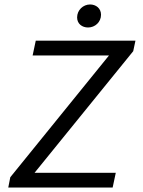

<svg xmlns="http://www.w3.org/2000/svg" viewBox="-20 -839 640 859"><path d="M116 -43 576 -610 586 -657H140L126 -591H520L492 -621L26 -46L17 0H484L498 -66H94L116 -43ZM374 -716C405 -716 432 -740 432 -773C432 -802 409 -819 383 -819C352 -819 325 -794 325 -761C325 -732 348 -716 374 -716Z"/></svg>

Font: Source Code Variable
Style: Italic
Weight: 400
Italic angle: -11°
Monospace: yes
Designer: Paul D. Hunt, Teo Tuominen
Foundry: Adobe Systems Incorporated
Version: Version 1.005;PS 1.0;hotconv 16.6.54;makeotf.lib2.5.65590